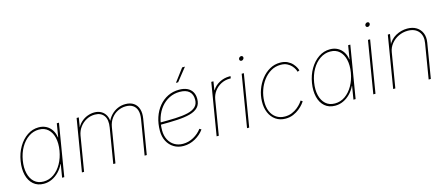

<svg xmlns="http://www.w3.org/2000/svg" viewBox="-49 -1335 4477 1924"><g transform="rotate(-15 2189.0 -373.0)"><path d="M225.6 11.2Q161.1 11.2 118.9 -25.1Q76.7 -61.5 60.8 -125Q44.9 -188.5 58.1 -269Q71.3 -349.1 108.6 -412.4Q146 -475.6 200.2 -512.2Q254.4 -548.8 318.4 -548.8Q362.8 -548.8 397 -530.5Q431.2 -512.2 452.9 -479Q474.6 -445.8 480.5 -401.4H483.4L506.3 -541H528.8L439 0H416.5L439 -136.7H436.5Q415.5 -92.8 382.8 -59.3Q350.1 -25.9 310.1 -7.3Q270 11.2 225.6 11.2ZM228.5 -11.2Q287.1 -11.2 335.2 -44.9Q383.3 -78.6 416.3 -137Q449.2 -195.3 461.4 -269Q473.6 -343.3 460 -401.4Q446.3 -459.5 409.7 -492.9Q373 -526.4 314.9 -526.4Q257.3 -526.4 208.5 -492.9Q159.7 -459.5 126.2 -401.4Q92.8 -343.3 80.6 -269Q68.4 -195.3 82.3 -137Q96.2 -78.6 133.3 -44.9Q170.4 -11.2 228.5 -11.2Z M622.1 0 711.9 -541H734.4L713.4 -414.1L705.6 -414.6Q724.1 -461.9 755.4 -491.5Q786.6 -521 823.5 -534.9Q860.4 -548.8 896 -548.8Q937 -548.8 967.3 -531.5Q997.6 -514.2 1014.4 -482.2Q1031.2 -450.2 1030.8 -405.3L1022 -407.2Q1039.1 -452.1 1069.1 -483.6Q1099.1 -515.1 1137.5 -532Q1175.8 -548.8 1218.3 -548.8Q1270 -548.8 1303.7 -525.9Q1337.4 -502.9 1350.8 -460.7Q1364.3 -418.5 1354.5 -360.4L1294.9 0H1272.5L1332.5 -362.3Q1341.3 -415 1330.1 -451.7Q1318.8 -488.3 1290 -507.3Q1261.2 -526.4 1217.8 -526.4Q1173.3 -526.4 1133.5 -506.8Q1093.8 -487.3 1065.9 -450.2Q1038.1 -413.1 1029.3 -360.4L969.7 0H947.3L1007.3 -362.3Q1020.5 -441.4 989.7 -483.9Q959 -526.4 895.5 -526.4Q849.1 -526.4 808.6 -504.9Q768.1 -483.4 740.2 -446Q712.4 -408.7 704.1 -360.4L644.5 0Z M1676.3 7.8Q1619.6 7.8 1576.4 -18.6Q1533.2 -44.9 1508.8 -91.6Q1484.4 -138.2 1484.4 -199.2Q1484.4 -274.4 1505.6 -338.1Q1526.9 -401.9 1566.2 -449.2Q1605.5 -496.6 1658.7 -522.7Q1711.9 -548.8 1775.9 -548.8Q1825.7 -548.8 1859.9 -532.5Q1894 -516.1 1911.6 -485.8Q1929.2 -455.6 1929.2 -413.6Q1929.2 -358.4 1899.2 -326.9Q1869.1 -295.4 1813.5 -280.5Q1757.8 -265.6 1679 -261.5Q1600.1 -257.3 1503.4 -257.3V-279.8Q1594.2 -279.8 1668.5 -282.7Q1742.7 -285.6 1795.9 -298.1Q1849.1 -310.5 1877.9 -337.6Q1906.7 -364.7 1906.7 -412.6Q1906.7 -467.3 1873.8 -496.8Q1840.8 -526.4 1775.9 -526.4Q1717.3 -526.4 1668 -501.7Q1618.7 -477.1 1582.5 -432.9Q1546.4 -388.7 1526.6 -329.1Q1506.8 -269.5 1506.8 -199.2Q1506.8 -143.6 1528.3 -102.1Q1549.8 -60.5 1587.9 -37.6Q1626 -14.6 1676.3 -14.6Q1734.9 -14.6 1786.9 -43.7Q1838.9 -72.8 1872.1 -117.7L1890.6 -106Q1855 -56.2 1797.6 -24.2Q1740.2 7.8 1676.3 7.8ZM1764.2 -623 1864.7 -756.8H1893.6L1787.1 -623Z M2019.5 0 2108.9 -541H2131.3L2117.2 -452.1H2119.6Q2146 -495.6 2194.1 -521.2Q2242.2 -546.9 2298.3 -546.9Q2302.7 -546.9 2304.2 -546.9Q2305.7 -546.9 2310.1 -546.9L2306.6 -524.4Q2304.2 -524.4 2301.8 -524.4Q2299.3 -524.4 2294.9 -524.4Q2247.1 -524.4 2205.8 -503.2Q2164.6 -481.9 2137 -445.1Q2109.4 -408.2 2101.6 -360.4L2042 0Z M2335 0 2424.3 -541H2446.8L2357.4 0ZM2456.1 -667Q2446.8 -667 2441.2 -673.8Q2435.5 -680.7 2437 -689.9Q2438.5 -699.7 2446.5 -706.3Q2454.6 -712.9 2463.9 -712.9Q2473.6 -712.9 2479 -706.3Q2484.4 -699.7 2482.9 -689.9Q2481.4 -680.7 2473.6 -673.8Q2465.8 -667 2456.1 -667Z M2734.4 7.8Q2676.3 7.8 2633.8 -21.5Q2591.3 -50.8 2568.8 -102.3Q2546.4 -153.8 2548.3 -220.2Q2549.8 -281.7 2571 -340.6Q2592.3 -399.4 2629.4 -446.3Q2666.5 -493.2 2715.8 -521Q2765.1 -548.8 2823.2 -548.8Q2868.2 -548.8 2899.4 -533.2Q2930.7 -517.6 2950.4 -495.4Q2970.2 -473.1 2980 -452.9Q2989.7 -432.6 2991.2 -423.3L2970.7 -415Q2969.2 -424.3 2960.4 -442.4Q2951.7 -460.4 2934.3 -479.7Q2917 -499 2889.6 -512.7Q2862.3 -526.4 2823.2 -526.4Q2767.6 -526.4 2722.2 -499.8Q2676.8 -473.1 2643.3 -428.7Q2609.9 -384.3 2591.1 -329.3Q2572.3 -274.4 2570.8 -216.8Q2568.8 -155.8 2588.1 -110.4Q2607.4 -64.9 2645 -39.8Q2682.6 -14.6 2734.4 -14.6Q2774.4 -14.6 2807.4 -28.6Q2840.3 -42.5 2865 -62.5Q2889.6 -82.5 2904.8 -101.1Q2919.9 -119.6 2924.3 -128.4L2943.4 -117.7Q2939 -107.9 2922.4 -87.6Q2905.8 -67.4 2878.7 -45.4Q2851.6 -23.4 2815.2 -7.8Q2778.8 7.8 2734.4 7.8Z M3248 11.2Q3183.6 11.2 3141.4 -25.1Q3099.1 -61.5 3083.3 -125Q3067.4 -188.5 3080.6 -269Q3093.8 -349.1 3131.1 -412.4Q3168.5 -475.6 3222.7 -512.2Q3276.9 -548.8 3340.8 -548.8Q3385.3 -548.8 3419.4 -530.5Q3453.6 -512.2 3475.3 -479Q3497.1 -445.8 3502.9 -401.4H3505.9L3528.8 -541H3551.3L3461.4 0H3439L3461.4 -136.7H3459Q3438 -92.8 3405.3 -59.3Q3372.6 -25.9 3332.5 -7.3Q3292.5 11.2 3248 11.2ZM3251 -11.2Q3309.6 -11.2 3357.7 -44.9Q3405.8 -78.6 3438.7 -137Q3471.7 -195.3 3483.9 -269Q3496.1 -343.3 3482.4 -401.4Q3468.8 -459.5 3432.1 -492.9Q3395.5 -526.4 3337.4 -526.4Q3279.8 -526.4 3231 -492.9Q3182.1 -459.5 3148.7 -401.4Q3115.2 -343.3 3103 -269Q3090.8 -195.3 3104.7 -137Q3118.7 -78.6 3155.8 -44.9Q3192.9 -11.2 3251 -11.2Z M3645 0 3734.4 -541H3756.8L3667.5 0ZM3766.1 -667Q3756.8 -667 3751.2 -673.8Q3745.6 -680.7 3747.1 -689.9Q3748.5 -699.7 3756.6 -706.3Q3764.6 -712.9 3773.9 -712.9Q3783.7 -712.9 3789.1 -706.3Q3794.4 -699.7 3793 -689.9Q3791.5 -680.7 3783.7 -673.8Q3775.9 -667 3766.1 -667Z M3933.1 -360.8 3873.5 0H3851.1L3940.4 -541H3962.9L3943.4 -423.8H3937.5Q3965.8 -486.3 4022.9 -517.6Q4080.1 -548.8 4142.1 -548.8Q4198.2 -548.8 4237.1 -524.9Q4275.9 -501 4293.2 -459Q4310.5 -417 4301.3 -360.8L4241.7 0H4219.2L4278.8 -361.3Q4291.5 -435.5 4253.7 -481Q4215.8 -526.4 4142.1 -526.4Q4090.8 -526.4 4046.4 -504.9Q4002 -483.4 3971.4 -446Q3940.9 -408.7 3933.1 -360.8Z"/></g></svg>

Font: Inter 17pt Thin
Style: Italic
Weight: 250
Italic angle: -9.3988°
Version: Version 4.001;git-66647c0bb